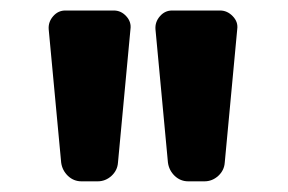

<svg xmlns="http://www.w3.org/2000/svg" viewBox="-20 -800 540 360"><path d="M392.6 -780.3Q406.2 -780.3 416.5 -769.5Q426.8 -758.8 424.8 -745.1L401.4 -495.1Q400.4 -480.5 389.2 -470.2Q377.9 -460 363.3 -460H333Q318.4 -460 307.6 -470.2Q296.9 -480.5 294.9 -495.1L271.5 -745.1Q270.5 -758.8 279.8 -769.5Q289.1 -780.3 302.7 -780.3ZM193.4 -780.3Q207 -780.3 216.8 -769.5Q226.6 -758.8 224.6 -745.1L201.2 -495.1Q200.2 -480.5 189 -470.2Q177.7 -460 163.1 -460H132.8Q118.2 -460 107.4 -470.2Q96.7 -480.5 94.7 -495.1L71.3 -745.1Q70.3 -758.8 79.6 -769.5Q88.9 -780.3 102.5 -780.3Z"/></svg>

Font: Rounded-L Mgen+ 1m bold
Style: Bold
Weight: 700
Designer: [Source Han Sans]
Ryoko NISHIZUKA  (kana & ideographs); Paul D. Hunt (Latin, Greek & Cyrillic); Wenlong ZHANG  (bopomofo
Version: Version 1.059.20150602